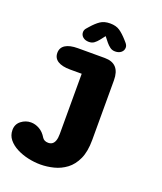

<svg xmlns="http://www.w3.org/2000/svg" viewBox="-164 -781 946 1124"><g transform="rotate(20 309.5 -219.0)"><path d="M93.5 -409.5Q93.5 -442 120.2 -459Q147 -476 198 -476H365Q460 -476 460 -371.5V0Q460 72 438.8 118.8Q417.5 165.5 382.5 191.8Q347.5 218 305.8 228.5Q264 239 223 239Q185.5 239 146.5 230.5Q107.5 222 74.5 205Q41.5 188 21.2 163Q1 138 1 104.5Q1 68.5 28.2 47.2Q55.5 26 89 26Q115.5 26 141.5 40.5Q167.5 55 185.5 85.5Q191.5 95 201 99.5Q210.5 104 223 104Q238 104 248.2 96.5Q258.5 89 264 73Q269.5 57 269.5 32.5V-343H198Q147 -343 120.2 -360Q93.5 -377 93.5 -409.5ZM447.5 -602.5Q459.5 -589 459.5 -575Q459.5 -556.5 445.2 -544.5Q431 -532.5 408 -532.5Q389 -532.5 375.5 -542.8Q362 -553 351 -566.5L326 -598L301.5 -566.5Q290 -552 276.8 -542.2Q263.5 -532.5 244.5 -532.5Q221.5 -532.5 207.2 -544.5Q193 -556.5 193 -575Q193 -590 205 -602.5L215.5 -614.5Q242 -645 265.8 -661Q289.5 -677 326 -677Q363 -677 386.5 -661Q410 -645 437 -614.5Z"/></g></svg>

Font: Sono Monospace ExtraBold
Style: Regular
Weight: 800
Version: Version 2.112